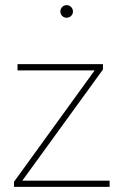

<svg xmlns="http://www.w3.org/2000/svg" viewBox="-20 -724 470 744"><path d="M404.8 -23.9V0H34.2V-19.5L346.7 -451.2H47.9V-475.6H378.9V-454.6L66.4 -23.9ZM255.6 -662.4Q248.5 -655.3 238.3 -655.3Q228 -655.3 220.9 -662.4Q213.9 -669.4 213.9 -679.4Q213.9 -689.5 220.9 -696.8Q228 -704.1 238.3 -704.1Q248.5 -704.1 255.6 -696.8Q262.7 -689.5 262.7 -679.4Q262.7 -669.4 255.6 -662.4Z"/></svg>

Font: Yantramanav Thin
Style: Regular
Weight: 250
Version: Version 1.001;PS 1.0;hotconv 1.0.72;makeotf.lib2.5.5900; ttf